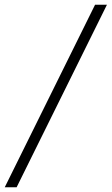

<svg xmlns="http://www.w3.org/2000/svg" viewBox="-46 -745 470 808"><path d="M354 -725H404L24 43H-26Z"/></svg>

Font: Sarabun ExtraLight
Style: Regular
Weight: 275
Designer: Suppakit Chalermlarp | Katatrad Co.,Ltd.
Foundry: Cadson Demak Co.,Ltd.
Version: Version 1.000; ttfautohint (v1.6)